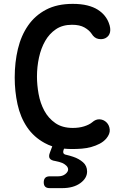

<svg xmlns="http://www.w3.org/2000/svg" viewBox="-20 -760 640 992"><path d="M56 -360Q56 -438 72.5 -507Q89 -576 125 -628Q161 -680 218 -710Q275 -740 356 -740Q399 -740 431 -732Q463 -724 485 -710Q507 -696 521 -678.5Q535 -661 542 -642Q553 -614 548.5 -593.5Q544 -573 525 -563Q509 -555 488 -559Q467 -563 453 -586Q441 -604 416.5 -618Q392 -632 352 -632Q303 -632 269 -609Q235 -586 213.5 -548.5Q192 -511 181.5 -463Q171 -415 171 -364Q171 -321 179.5 -274Q188 -227 209 -188Q230 -149 266 -124Q302 -99 356 -99Q372 -99 386.5 -101Q401 -103 414 -107Q427 -111 438 -116.5Q449 -122 456 -128Q475 -145 495.5 -143.5Q516 -142 530.5 -127.5Q545 -113 547 -90.5Q549 -68 529 -44Q515 -28 495 -17.5Q475 -7 451.5 -0.5Q428 6 403 8Q378 10 353 10Q331 10 311 8L308 16Q305 25 308 31.5Q311 38 323 40Q340 44 358 50Q388 60 409 78.5Q430 97 430 126Q430 161 394.5 186.5Q359 212 301 212H237Q221 212 213.5 204.5Q206 197 206 182Q206 167 213.5 159Q221 151 237 151H280Q303 151 317.5 139.5Q332 128 332 115Q331 96 302 82Q287 76 266 72Q244 69 237 58.5Q230 48 238 28L250 -4Q229 -11 211 -21Q154 -52 119.5 -103.5Q85 -155 70.5 -221.5Q56 -288 56 -360Z"/></svg>

Font: Maple Mono NL SemiBold
Style: Regular
Weight: 600
Monospace: yes
Designer: subframe7536
Version: Version 7.000